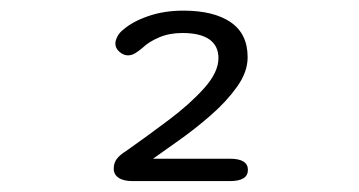

<svg xmlns="http://www.w3.org/2000/svg" viewBox="-20 -642 659 352"><path d="M434 -537Q434 -510 414.5 -482.8Q395 -455.5 366.2 -430.5Q337.5 -405.5 308.5 -385Q279.5 -364.5 260.5 -351H401.5Q434.5 -351 434.5 -330.5Q434.5 -310 401.5 -310H223Q206.5 -310 197.5 -316Q188.5 -322 188.5 -333Q188.5 -343 194 -350.5Q199.5 -358 211 -365Q250 -392.5 289 -421.8Q328 -451 354.2 -480.2Q380.5 -509.5 380.5 -535.5Q380.5 -558 363.8 -569.8Q347 -581.5 314.5 -581.5Q290.5 -581.5 271.8 -573.5Q253 -565.5 241.5 -554.5Q234.5 -548.5 228 -544.5Q221.5 -540.5 214.5 -540.5Q206.5 -540.5 199 -547Q191.5 -553.5 191.5 -562Q191.5 -568 195.5 -575.5Q199.5 -583 206.5 -588Q223 -602.5 252 -612.5Q281 -622.5 316 -622.5Q372 -622.5 403 -601.2Q434 -580 434 -537Z"/></svg>

Font: Sono Monospace
Style: Regular
Weight: 400
Designer: Tyler Finck
Foundry: Tyler Finck
Version: Version 2.112